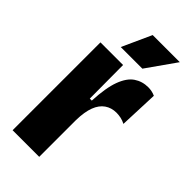

<svg xmlns="http://www.w3.org/2000/svg" viewBox="-225 -762 816 816"><g transform="rotate(45 183.5 -353.5)"><path d="M35 0V-284V-528H171L172 -327H184Q188 -408 205 -453.5Q222 -499 250 -518Q278 -537 314 -537Q324 -537 334.5 -535Q345 -533 356 -528L349 -352Q336 -359 322 -362Q308 -365 295 -365Q265 -365 242.5 -349.5Q220 -334 208 -302.5Q196 -271 195 -221V0ZM240 -575H110L170 -707H333Z"/></g></svg>

Font: Bricolage Grotesque 72pt SemiCondensed ExtraBold
Style: Regular
Weight: 800
Width: 4
Designer: Mathieu Triay
Foundry: Atelier Triay
Version: Version 1.001;gftools[0.9.33.dev8+g029e19f]